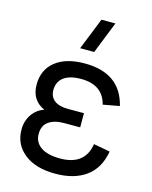

<svg xmlns="http://www.w3.org/2000/svg" viewBox="-120 -866 757 959"><g transform="rotate(15 259.0 -386.5)"><path d="M356 -787.6 290.5 -622.6H217.8L283.7 -787.6ZM259.8 15.1Q157.2 15.1 98.6 -31.5Q40 -78.1 40 -154.8Q40 -200.2 63.7 -233.9Q87.4 -267.6 124.5 -279.3Q54.7 -310.5 54.7 -391.1Q54.7 -467.8 109.1 -511.5Q163.6 -555.2 260.7 -555.2Q445.3 -555.2 484.4 -395L399.4 -379.4Q375.5 -475.6 262.7 -475.6Q204.1 -475.6 173.3 -452.4Q142.6 -429.2 142.6 -386.2Q142.6 -351.6 167.2 -332.8Q191.9 -314 237.3 -314H320.3V-240.7H237.3Q187.5 -240.7 158 -220Q128.4 -199.2 128.4 -155.8Q128.4 -112.8 163.3 -88.6Q198.2 -64.5 262.7 -64.5Q391.1 -64.5 408.7 -177.7L493.7 -162.1Q478.5 -73.2 417.7 -29.1Q356.9 15.1 259.8 15.1Z"/></g></svg>

Font: Vela Sans Med
Style: Regular
Weight: 500
Designer: Principal design: Mikhail Sharanda - project Manrope.
Design modification: Ravid Balaliev
Foundry: Mikhail Sharanda
Version: Version 1.001